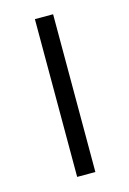

<svg xmlns="http://www.w3.org/2000/svg" viewBox="-89 -574 416 621"><g transform="rotate(-15 119.0 -264.0)"><path d="M91.3 0V-528.3H152.3V0Z"/></g></svg>

Font: Comme ExtraLight
Style: Regular
Weight: 250
Version: Version 1.000;gftools[0.9.27]